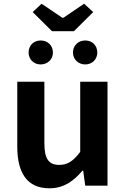

<svg xmlns="http://www.w3.org/2000/svg" viewBox="-20 -1000 677 1034"><path d="M246 14C323 14 376 -24 424 -81H428L439 0H559V-560H412V-182C374 -132 344 -112 299 -112C244 -112 219 -142 219 -229V-560H73V-211C73 -70 125 14 246 14ZM260 -832H378L482 -935L433 -980L321 -904H316L204 -980L156 -935ZM199 -653C237 -653 265 -681 265 -717C265 -755 237 -782 199 -782C161 -782 134 -755 134 -717C134 -681 161 -653 199 -653ZM439 -653C477 -653 504 -681 504 -717C504 -755 477 -782 439 -782C401 -782 373 -755 373 -717C373 -681 401 -653 439 -653Z"/></svg>

Font: Noto Sans CJK TC
Style: Bold
Weight: 700
Designer: Ryoko NISHIZUKA 西塚涼子 (kana, bopomofo & ideographs); Paul D. Hunt (Latin, Greek & Cyrillic); Sandoll Communications 산돌커뮤니
Foundry: Adobe
Version: Version 2.004;hotconv 1.0.118;makeotfexe 2.5.65603